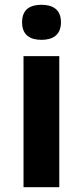

<svg xmlns="http://www.w3.org/2000/svg" viewBox="-20 -831 345 800"><path d="M153 -811C108 -811 72 -794 72 -738C72 -683 108 -665 153 -665C197 -665 234 -683 234 -738C234 -794 197 -811 153 -811ZM227 -597H78V-51H227Z"/></svg>

Font: Noto Sans Tamil UI
Style: Bold
Weight: 700
Designer: Jelle Bosma - Monotype Design Team
Foundry: Monotype Imaging Inc.
Version: Version 2.004